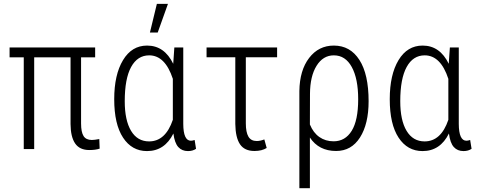

<svg xmlns="http://www.w3.org/2000/svg" viewBox="-20 -775 2484 998"><path d="M474.6 -477.1H401.4V-133.3Q401.4 -88.4 414.3 -67.9Q427.2 -47.4 457.5 -47.4Q470.2 -47.4 496.1 -52.2L498 -2.4Q476.1 4.9 444.3 4.9Q394 4.9 370.6 -29.3Q347.2 -63.5 346.7 -129.9V-477.1H157.7V0H103.5V-477.1H29.8V-528.3H474.6Z M628.4 -249Q628.4 -149.4 661.4 -94.7Q694.3 -40 754.9 -40Q840.3 -40 878.4 -152.3V-365.2Q838.4 -487.3 755.4 -487.3Q694.8 -487.3 661.6 -426.8Q628.4 -366.2 628.4 -249ZM932.6 -528.3V-130.9Q933.1 -43.5 972.2 -43.5Q980 -43.5 991.7 -47.4L999 -1.5Q981.9 10.3 957 10.3Q925.8 10.3 906.7 -10.7Q887.7 -31.7 881.3 -81.1Q835.9 10.3 744.1 10.3Q665.5 10.3 619.6 -59.6Q573.7 -129.4 573.7 -259.3Q573.7 -386.7 619.4 -462.4Q665 -538.1 744.6 -538.1Q834.5 -538.1 880.4 -443.4L886.2 -528.3ZM795.4 -754.9H853L799.8 -606H759.3Z M1420.4 -477.5H1257.8V-133.8Q1257.8 -87.9 1271.2 -64.9Q1284.7 -42 1314.5 -42Q1332.5 -42 1354 -50.3L1366.2 -5.9Q1341.3 9.8 1302.7 9.8Q1251 9.8 1227.5 -25.1Q1204.1 -60.1 1203.1 -130.4V-477.5H1053.7V-528.3H1420.4Z M1590.8 -127.9Q1608.4 -85 1640.1 -62.7Q1671.9 -40.5 1713.9 -40.5Q1774.4 -40.5 1808.1 -95Q1841.8 -149.4 1841.8 -259.3Q1841.8 -365.7 1808.6 -426.5Q1775.4 -487.3 1715.3 -487.3Q1659.2 -487.3 1625.5 -433.1Q1591.8 -378.9 1591.3 -287.6ZM1715.3 -538.1Q1800.3 -538.1 1848.1 -463.6Q1896 -389.2 1896 -249Q1896 -130.9 1851.3 -60.5Q1806.6 9.8 1727.1 9.8Q1637.2 9.8 1590.8 -60.1V203.1H1536.1V-301.8Q1537.6 -409.7 1586.9 -473.9Q1636.2 -538.1 1715.3 -538.1Z M2060.5 -249Q2060.5 -149.4 2093.5 -94.7Q2126.5 -40 2187 -40Q2272.5 -40 2310.5 -152.3V-365.2Q2270.5 -487.3 2187.5 -487.3Q2127 -487.3 2093.8 -426.8Q2060.5 -366.2 2060.5 -249ZM2364.7 -528.3V-130.9Q2365.2 -43.5 2404.3 -43.5Q2412.1 -43.5 2423.8 -47.4L2431.2 -1.5Q2414.1 10.3 2389.2 10.3Q2357.9 10.3 2338.9 -10.7Q2319.8 -31.7 2313.5 -81.1Q2268.1 10.3 2176.3 10.3Q2097.7 10.3 2051.8 -59.6Q2005.9 -129.4 2005.9 -259.3Q2005.9 -386.7 2051.5 -462.4Q2097.2 -538.1 2176.8 -538.1Q2266.6 -538.1 2312.5 -443.4L2318.4 -528.3Z"/></svg>

Font: MAUL Condensed Light
Style: Light
Weight: 300
Designer: MAUL
Version: Version 2.137; 2017; ttfautohint (v1.8.3)